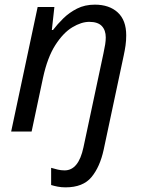

<svg xmlns="http://www.w3.org/2000/svg" viewBox="-20 -566 619 826"><path d="M262 240Q244 240 228.5 237Q213 234 200 230V156Q214 160 228 163.5Q242 167 258 167Q318 167 339 68L425 -336Q430 -359 432.5 -375Q435 -391 435 -405Q435 -436 418 -454Q401 -472 364 -472Q330 -472 291 -448.5Q252 -425 218 -372Q184 -319 165 -231L116 0H28L142 -536H214L203 -437H208Q227 -462 252.5 -487Q278 -512 311.5 -529Q345 -546 388 -546Q450 -546 486.5 -512.5Q523 -479 523 -414Q523 -391 520 -370Q517 -349 512 -326L426 78Q410 152 373.5 196Q337 240 262 240Z"/></svg>

Font: Noto Sans IKEA
Style: Italic
Weight: 400
Italic angle: -12°
Designer: Monotype Design Team
Foundry: Monotype Imaging Inc.
Version: Version 2.001